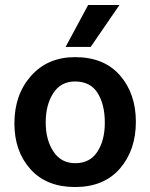

<svg xmlns="http://www.w3.org/2000/svg" viewBox="-20 -745 605 773"><path d="M527 -255Q527 -140 462.5 -66Q398 8 282 8Q167 8 102.5 -64Q38 -136 38 -248Q38 -364 105 -439.5Q172 -515 282 -515Q399 -515 463 -441.5Q527 -368 527 -255ZM164 -252Q164 -182 195 -135Q226 -88 283 -88Q342 -88 372 -134Q402 -180 402 -251Q402 -324 373 -370.5Q344 -417 282 -417Q225 -417 194.5 -370Q164 -323 164 -252ZM345 -556H244L335 -725H461Z"/></svg>

Font: Hind Vadodara SemiBold
Style: Regular
Weight: 600
Designer: Hitesh Malaviya
Foundry: Indian Type Foundry
Version: Version 1.001;PS 1.0;hotconv 1.0.86;makeotf.lib2.5.63406; tt